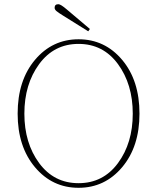

<svg xmlns="http://www.w3.org/2000/svg" viewBox="-20 -879 746 914"><path d="M166.5 -574Q96 -478 96 -338Q96 -198 166.5 -102.5Q237 -7 354 -7Q471 -7 541.5 -102.5Q612 -198 612 -338Q612 -478 541.5 -574Q471 -670 354 -670Q237 -670 166.5 -574ZM644 -338Q644 -181 561.5 -83Q479 15 354 15Q229 15 146.5 -83Q64 -181 64 -338Q64 -496 146.5 -594Q229 -692 354 -692Q479 -692 561.5 -594Q644 -496 644 -338ZM408 -741 400 -730 283 -803Q257 -819 248.5 -826.5Q240 -834 240 -842Q240 -859 258 -859Q269 -859 298 -834Z"/></svg>

Font: TypoPRO Source Serif Pro
Style: Regular
Weight: 200
Designer: Frank Grießhammer
Foundry: Adobe Systems Incorporated
Version: Version 1.017;PS (version unavailable);hotconv 1.0.79;makeot